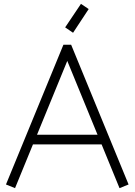

<svg xmlns="http://www.w3.org/2000/svg" viewBox="-20 -988 698 996"><path d="M400 -968 318 -846 359 -818 440 -941ZM507 -239H151L58 -12L11 -31L309 -756H349L647 -31L600 -12ZM486 -289 329 -672 172 -289Z"/></svg>

Font: Leon Sans
Style: Light
Weight: 300
Designer: Jongmin Kim
Version: Version 1.2